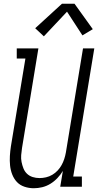

<svg xmlns="http://www.w3.org/2000/svg" viewBox="-20 -992 521 1020"><path d="M159 8Q134 8 110 0Q86 -8 70 -25Q54 -42 45 -65Q36 -88 33.5 -113Q31 -138 32.5 -163.5Q34 -189 38 -215L115 -681H69V-735H184L97 -206Q94 -187 92.5 -168Q91 -149 94.5 -131.5Q98 -114 104.5 -97.5Q111 -81 123.5 -69Q136 -57 153.5 -51.5Q171 -46 190 -46Q207 -46 224.5 -50Q242 -54 258 -63.5Q274 -73 286.5 -86.5Q299 -100 307.5 -115.5Q316 -131 321.5 -148Q327 -165 330 -182L421 -735H481L369 -54H415V0H300L314 -84Q302 -64 285 -46Q268 -28 247.5 -15.5Q227 -3 204.5 2.5Q182 8 159 8ZM213 -799 167 -842 309 -972H376L473 -837L418 -804L336 -930Z"/></svg>

Font: Iosevka QP Light
Style: Italic
Weight: 300
Italic angle: -9°
Designer: Belleve Invis
Foundry: Belleve Invis
Version: Version 20.0.0; ttfautohint (v1.8.4)